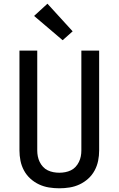

<svg xmlns="http://www.w3.org/2000/svg" viewBox="-20 -1008 640 1036"><path d="M300 8Q272 8 244 3.5Q216 -1 190.5 -13Q165 -25 144 -44Q123 -63 109.5 -88Q96 -113 90.5 -140.5Q85 -168 85 -196V-735H181V-196Q181 -180 184 -164.5Q187 -149 194 -134.5Q201 -120 212 -108Q223 -96 237.5 -89Q252 -82 268 -79Q284 -76 300 -76Q316 -76 332 -79Q348 -82 362.5 -89Q377 -96 388 -108Q399 -120 406 -134.5Q413 -149 416 -164.5Q419 -180 419 -196V-735H515V-196Q515 -168 509.5 -140.5Q504 -113 490.5 -88Q477 -63 456 -44Q435 -25 409.5 -13Q384 -1 356 3.5Q328 8 300 8ZM318 -791 164 -922 236 -988 372 -839Z"/></svg>

Font: Iosevka Custom Medium Extended
Style: Regular
Weight: 500
Width: 7
Monospace: yes
Designer: Belleve Invis
Foundry: Belleve Invis
Version: Version 11.2.4; ttfautohint (v1.8.4)